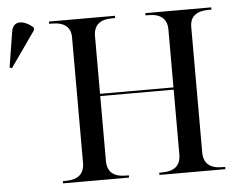

<svg xmlns="http://www.w3.org/2000/svg" viewBox="-51 -783 1051 844"><g transform="rotate(-5 474.0 -360.5)"><path d="M14 -524 125 -682V-694C87 -728 37 -736 29 -684L4 -528ZM194 0H485V-10H472C417 -10 390 -34 390 -82V-368H714V-82C714 -34 687 -10 632 -10H619V0H910V-10H897C843 -10 815 -34 815 -82V-636C815 -681 843 -704 897 -704H910V-714H619V-704H632C687 -704 714 -680 714 -632V-378H390V-632C390 -680 417 -704 472 -704H485V-714H194V-704H207C261 -704 289 -681 289 -636V-82C289 -34 261 -10 207 -10H194Z"/></g></svg>

Font: Noto Serif Display
Style: Regular
Weight: 400
Designer: Monotype Design Team
Foundry: Monotype Imaging Inc.
Version: Version 2.009